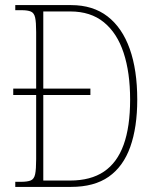

<svg xmlns="http://www.w3.org/2000/svg" viewBox="-20 -734 608 754"><path d="M40 0V-20H62Q88 -20 101 -25.5Q114 -31 118 -50Q122 -69 122 -109V-361H32V-386H122V-608Q122 -647 118 -665Q114 -683 101.5 -688.5Q89 -694 64 -694H40V-714H259Q345 -714 402.5 -669.5Q460 -625 489.5 -542Q519 -459 519 -343Q519 -234 491.5 -157Q464 -80 407 -40Q350 0 259 0ZM255 -25Q336 -25 388 -60Q440 -95 465.5 -165.5Q491 -236 491 -343Q491 -449 465.5 -526.5Q440 -604 388 -646.5Q336 -689 256 -689H150V-386H335V-361H150V-25Z"/></svg>

Font: Noto Serif Khmer Condensed Thin
Style: Regular
Weight: 250
Width: 3
Designer: Danh Hong and the Monotype Design Team
Foundry: Monotype Imaging Inc.
Version: Version 2.004